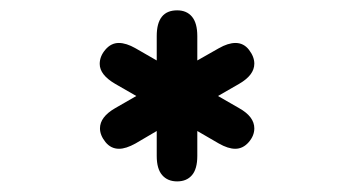

<svg xmlns="http://www.w3.org/2000/svg" viewBox="-20 -800 659 362"><path d="M204.5 -519.5Q189 -519.5 178.8 -532.2Q168.5 -545 168.5 -558Q168.5 -579.5 197 -596L237 -619L197 -642Q168 -659 168 -679.5Q168 -694 178.8 -706.5Q189.5 -719 204 -719Q218 -719 235.5 -709L275.5 -686V-732Q275.5 -780.5 314 -780.5Q332 -780.5 342 -768.5Q352 -756.5 352 -732V-686L392.5 -709Q410 -719 424 -719Q439.5 -719 449.5 -706Q459.5 -693 459.5 -680Q459.5 -658.5 431 -642L391 -619L431 -596Q459.5 -580 459.5 -558Q459.5 -544 448.8 -531.8Q438 -519.5 423.5 -519.5Q410 -519.5 392.5 -529.5L352 -553V-506Q352 -481.5 342 -469.8Q332 -458 314 -458Q296 -458 285.8 -469.8Q275.5 -481.5 275.5 -506V-553L235.5 -529.5Q217.5 -519.5 204.5 -519.5Z"/></svg>

Font: Sono Monospace Medium
Style: Regular
Weight: 500
Designer: Tyler Finck
Foundry: Tyler Finck
Version: Version 2.112